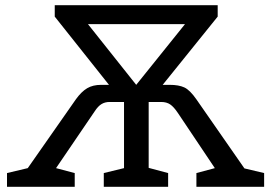

<svg xmlns="http://www.w3.org/2000/svg" viewBox="-20 -720 1045 740"><path d="M7 0V-53L87 -72L273 -338Q294 -367 316 -380Q338 -393 370 -393H400L191 -656V-700H819V-656L607 -393H634Q669 -393 690.5 -383Q712 -373 737 -337L922 -71L998 -53V0H737V-53L808 -72L666 -284Q650 -308 636 -317.5Q622 -327 601 -327H553V-73L628 -53V0H380V-53L458 -72V-327H402Q385 -327 371.5 -319Q358 -311 345 -291L196 -72L268 -53V0ZM319 -627 505 -393 693 -627Z"/></svg>

Font: Bitter Medium
Style: Regular
Weight: 500
Designer: Sol Matas, and Bitter project Authors
Foundry: Sol Matas
Version: Version 2.001